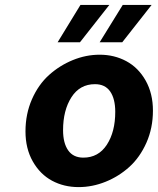

<svg xmlns="http://www.w3.org/2000/svg" viewBox="-20 -744 640 776"><path d="M212.9 -573.2 305.2 -724.1H421.9L303.2 -573.2ZM382.8 -573.2 476.1 -724.1H592.8L474.1 -573.2ZM297.9 12.2Q238.3 12.2 190.2 -13.7Q142.1 -39.6 112.5 -91.6Q83 -143.6 83 -212.9Q83 -283.2 109.1 -342.8Q135.3 -402.3 178.2 -440.9Q221.2 -479.5 274.4 -501.2Q327.6 -522.9 382.8 -522.9Q441.9 -522.9 490.5 -496.8Q539.1 -470.7 568.6 -418.5Q598.1 -366.2 598.1 -296.9Q598.1 -226.6 571.8 -167.2Q545.4 -107.9 502.7 -69.3Q460 -30.8 406.5 -9.3Q353 12.2 297.9 12.2ZM316.9 -106.9Q377.9 -106.9 411.9 -159.2Q445.8 -211.4 445.8 -292Q445.8 -344.7 425.3 -374.3Q404.8 -403.8 363.8 -403.8Q302.7 -403.8 268.8 -351.1Q234.9 -298.3 234.9 -217.8Q234.9 -166 255.4 -136.5Q275.9 -106.9 316.9 -106.9Z"/></svg>

Font: Office Code Pro Bold Italic
Style: Regular
Weight: 700
Italic angle: -9°
Designer: Nathan Rutzky & Paul D. Hunt
Foundry: Adobe Systems Incorporated
Version: Version 1.004;PS 001.004;hotconv 1.0.70;makeotf.lib2.5.58329